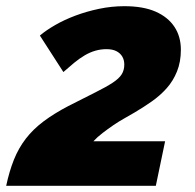

<svg xmlns="http://www.w3.org/2000/svg" viewBox="-48 -601 631 621"><path d="M-28 0Q-18 -47 -3 -84.5Q12 -122 35.5 -152.5Q59 -183 93 -208.5Q127 -234 173 -258Q226 -285 261 -302.5Q296 -320 316.5 -333.5Q337 -347 345.5 -360.5Q354 -374 354 -392Q354 -407 347.5 -418Q341 -429 328.5 -435.5Q316 -442 296 -442Q278 -442 260.5 -437Q243 -432 226 -422Q209 -412 192 -398Q175 -384 157 -368L81 -486Q101 -503 130.5 -520Q160 -537 196 -550.5Q232 -564 272.5 -572.5Q313 -581 354 -581Q415 -581 455 -563.5Q495 -546 516 -514.5Q537 -483 537 -440Q537 -401 524.5 -370Q512 -339 491 -315.5Q470 -292 443 -273Q416 -254 387 -237Q372 -228 354 -218Q336 -208 318.5 -196Q301 -184 284 -171Q267 -158 254 -144H486L456 0Z"/></svg>

Font: Raleway Thin ExtraBold
Style: Italic
Weight: 800
Italic angle: -12°
Version: Version 4.026